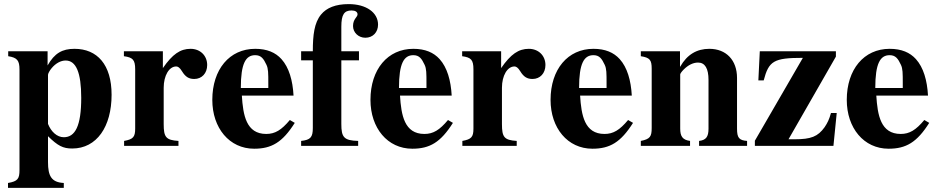

<svg xmlns="http://www.w3.org/2000/svg" viewBox="-20 -711 4567 936"><path d="M214 -346C214 -352 221 -366 232 -379C252 -403 277 -416 300 -416C351 -416 376 -357 376 -234C376 -96 346 -42 291 -42C258 -42 229 -69 214 -107ZM212 -461H20V-437C64 -430 75 -416 75 -372V118C75 160 67 173 19 181V205H291V181C230 178 214 146 214 79V-47C262 0 287 13 332 13C452 13 524 -94 524 -249C524 -396 454 -473 343 -473C284 -473 246 -452 212 -392Z M774 -461H584V-437C627 -431 639 -420 639 -373V-84C639 -43 629 -32 585 -24V0H850V-24C789 -28 778 -42 778 -106V-283C778 -342 804 -387 839 -387C847 -387 856 -382 867 -364C884 -336 901 -326 927 -326C964 -326 990 -354 990 -394C990 -440 956 -473 909 -473C859 -473 821 -447 774 -379Z M1288 -282H1154C1154 -402 1178 -442 1224 -442C1253 -442 1265 -425 1279 -395C1288 -376 1288 -355 1288 -303ZM1393 -126C1352 -77 1321 -58 1278 -58C1180 -58 1165 -150 1159 -245H1411C1407 -319 1389 -382 1352 -423C1323 -455 1282 -473 1224 -473C1099 -473 1015 -373 1015 -224C1015 -87 1098 14 1219 14C1304 14 1357 -17 1417 -112Z M1448 -461V-417H1505V-87C1505 -42 1494 -29 1448 -24V0H1726V-24C1656 -26 1644 -42 1644 -107V-417H1730V-461H1644V-581C1644 -640 1658 -660 1694 -660C1712 -660 1723 -653 1723 -641C1723 -627 1701 -619 1701 -584C1701 -553 1727 -527 1761 -527C1798 -527 1823 -554 1823 -591C1823 -650 1765 -691 1680 -691C1616 -691 1572 -673 1545 -640C1512 -600 1505 -540 1505 -461Z M2059 -282H1925C1925 -402 1949 -442 1995 -442C2024 -442 2036 -425 2050 -395C2059 -376 2059 -355 2059 -303ZM2164 -126C2123 -77 2092 -58 2049 -58C1951 -58 1936 -150 1930 -245H2182C2178 -319 2160 -382 2123 -423C2094 -455 2053 -473 1995 -473C1870 -473 1786 -373 1786 -224C1786 -87 1869 14 1990 14C2075 14 2128 -17 2188 -112Z M2423 -461H2233V-437C2276 -431 2288 -420 2288 -373V-84C2288 -43 2278 -32 2234 -24V0H2499V-24C2438 -28 2427 -42 2427 -106V-283C2427 -342 2453 -387 2488 -387C2496 -387 2505 -382 2516 -364C2533 -336 2550 -326 2576 -326C2613 -326 2639 -354 2639 -394C2639 -440 2605 -473 2558 -473C2508 -473 2470 -447 2423 -379Z M2937 -282H2803C2803 -402 2827 -442 2873 -442C2902 -442 2914 -425 2928 -395C2937 -376 2937 -355 2937 -303ZM3042 -126C3001 -77 2970 -58 2927 -58C2829 -58 2814 -150 2808 -245H3060C3056 -319 3038 -382 3001 -423C2972 -455 2931 -473 2873 -473C2748 -473 2664 -373 2664 -224C2664 -87 2747 14 2868 14C2953 14 3006 -17 3066 -112Z M3622 0V-24C3583 -27 3573 -39 3573 -84V-331C3573 -418 3520 -473 3438 -473C3378 -473 3330 -446 3296 -386H3295V-461H3104V-437C3148 -430 3157 -419 3157 -376V-87C3157 -45 3149 -33 3104 -24V0H3344V-24C3307 -29 3296 -47 3296 -84V-348C3296 -352 3303 -362 3313 -372C3335 -394 3359 -406 3383 -406C3417 -406 3434 -377 3434 -321V-84C3434 -44 3422 -28 3388 -24V0Z M4059 -160H4031C4022 -128 4014 -112 4000 -91C3967 -45 3934 -32 3853 -32H3824L4055 -435V-461H3684L3677 -319H3703C3728 -414 3752 -429 3894 -429L3660 -25V0H4043Z M4381 -282H4247C4247 -402 4271 -442 4317 -442C4346 -442 4358 -425 4372 -395C4381 -376 4381 -355 4381 -303ZM4486 -126C4445 -77 4414 -58 4371 -58C4273 -58 4258 -150 4252 -245H4504C4500 -319 4482 -382 4445 -423C4416 -455 4375 -473 4317 -473C4192 -473 4108 -373 4108 -224C4108 -87 4191 14 4312 14C4397 14 4450 -17 4510 -112Z"/></svg>

Font: XITS
Style: Bold
Weight: 700
Designer: MicroPress Inc., with final additions and corrections provided by Coen Hoffman, Elsevier (retired)
Version: Version 1.302